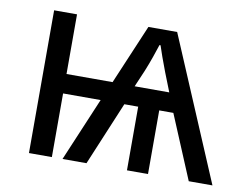

<svg xmlns="http://www.w3.org/2000/svg" viewBox="-64 -623 908 710"><g transform="rotate(10 390.0 -268.0)"><path d="M547 -536 774 0H685L585 -239H532V0H453V-239H401L301 0H211L312 -239H171V0H85V-536H171V-312H344L439 -536ZM495 -477H491Q485 -458 475 -429.5Q465 -401 454 -374L427 -311H557L529 -382Q518 -411 509 -436Q500 -461 495 -477Z"/></g></svg>

Font: Noto IKEA Latin
Style: Regular
Weight: 400
Designer: Monotype Design Team
Foundry: Monotype Imaging Inc.
Version: Version 1.0